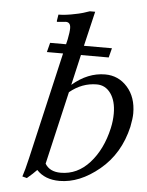

<svg xmlns="http://www.w3.org/2000/svg" viewBox="-52 -738 606 792"><g transform="rotate(5 251.5 -342.0)"><path d="M161 -54Q180 -22 226 -22Q295 -22 345.5 -78Q396 -134 416 -223Q423 -254 423 -284Q423 -336 401 -367Q379 -398 343 -398Q282 -398 231 -356ZM392 -552 382 -513H267L238 -387Q302 -442 374 -442Q429 -442 466 -400.5Q503 -359 503 -292Q503 -271 496 -236Q470 -123 388.5 -55.5Q307 12 224 12Q163 12 129 -25Q114 -9 89 12L70 7Q79 -19 91 -71L193 -513H126L136 -552H202L207 -573Q213 -603 213 -619Q213 -644 193 -644L160 -641Q158 -640 156.5 -641.5Q155 -643 156 -646L160 -671Q190 -671 231 -680Q254 -684 288 -696H310L276 -552Z"/></g></svg>

Font: Linux Libertine O
Style: Italic
Weight: 400
Italic angle: -12°
Designer: Philipp H. Poll
Foundry: Philipp H. Poll
Version: Version 5.1.6